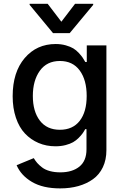

<svg xmlns="http://www.w3.org/2000/svg" viewBox="-20 -787 657 1022"><path d="M300.3 215.8Q208.5 215.8 150.1 181.4Q91.8 147 68.4 92.3L159.7 54.7Q168.5 69.3 178 80.3Q187.5 91.3 203.9 104Q220.2 116.7 245.1 123.5Q270 130.4 301.3 130.4Q364.7 130.4 402.6 99.9Q440.4 69.3 440.4 7.8V-99.6H433.6Q426.8 -86.9 419.4 -76.7Q412.1 -66.4 398.4 -52.7Q384.8 -39.1 368.9 -30Q353 -21 328.6 -14.6Q304.2 -8.3 275.4 -8.3Q226.6 -8.3 185.3 -25.9Q144 -43.5 113 -76.2Q82 -108.9 64.7 -160.2Q47.4 -211.4 47.4 -274.9Q47.4 -402.8 111.3 -477.8Q175.3 -552.7 276.4 -552.7Q305.2 -552.7 330.1 -545.7Q355 -538.6 370.4 -529.3Q385.7 -520 399.7 -504.9Q413.6 -489.7 419.9 -480.2Q426.3 -470.7 434.1 -457H441.9V-545.4H546.4V12.2Q546.4 63.5 527.6 103Q508.8 142.6 475.1 166.7Q441.4 190.9 397.2 203.4Q353 215.8 300.3 215.8ZM298.8 -96.2Q367.2 -96.2 404.3 -143.8Q441.4 -191.4 441.4 -276.4Q441.4 -361.3 404.3 -411.9Q367.2 -462.4 298.8 -462.4Q229.5 -462.4 192.1 -410.4Q154.8 -358.4 154.8 -276.4Q154.8 -193.8 192.1 -145Q229.5 -96.2 298.8 -96.2ZM233.9 -766.6 306.6 -671.4 379.4 -766.6H476.1V-761.2L351.1 -610.8H262.2L137.7 -761.2V-766.6Z"/></svg>

Font: Karasuma Gothic
Style: Regular
Weight: 500
Designer: Rasmus Andersson / Ryoko Nishizuka
Foundry: Genbu
Version: Version 1.00